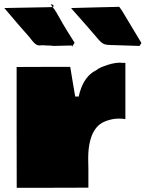

<svg xmlns="http://www.w3.org/2000/svg" viewBox="-59 -909 705 930"><path d="M21.5 -584.5 151.4 -585H281.2L292 -519.5Q303.2 -450.7 305.2 -441.4H322.3Q340.3 -524.9 391.6 -560.1L411.1 -571.3Q412.6 -574.2 428.7 -582L426.8 -581.5L438 -585.9Q485.8 -605 520.5 -605.5Q527.8 -605.5 530.3 -604.5H548.3V-332Q538.1 -334.5 516.1 -334.5Q494.1 -334.5 470.9 -328.1Q447.8 -321.8 431.9 -311.8Q416 -301.8 404.3 -286.1Q368.2 -237.8 368.2 -141.1L369.1 -89.8V0L195.3 0.5H22L21.5 -291ZM-37.6 -870.1 167 -874Q179.7 -874 184.1 -874.5H189.9L195.8 -875Q203.1 -867.2 217.3 -843.8L222.7 -833.5V-834L244.6 -795.4Q258.3 -771 302.2 -702.1L293 -687Q287.6 -688.5 282.2 -688.5L200.7 -686.5Q188.5 -688.5 175 -688.5Q161.6 -688.5 152.3 -689.9Q145.5 -689 130.1 -689Q114.7 -689 96.2 -712.9L84 -728.5Q30.8 -788.1 -37.6 -869.6ZM287.1 -870.1 415.5 -873.5 481 -875 518.6 -876Q533.7 -856.4 544.4 -836.4L626 -700.7L616.7 -686.5L511.7 -689.9L500 -690.4H490.2Q458.5 -690.4 445.8 -695.3Q433.1 -700.2 418.9 -716.8Q359.9 -786.1 286.1 -868.7Q286.6 -868.7 286.6 -869.6ZM186.5 -889.2 199.7 -884.8V-875H197.3Q193.4 -875 186.5 -889.2ZM290.5 -681.6Q291.5 -683.6 291.5 -684.1L293.9 -687Q294.4 -686.5 295.4 -686.5ZM-38.1 -870.1 -37.6 -869.6H-38.6Z"/></svg>

Font: Bowlby One
Style: Regular
Weight: 400
Designer: vernon adams
Foundry: vernon adams
Version: Version 1.001